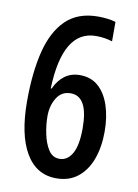

<svg xmlns="http://www.w3.org/2000/svg" viewBox="-84 -780 608 846"><g transform="rotate(10 220.5 -357.0)"><path d="M42 -303Q42 -431 65.5 -525.5Q89 -620 142.5 -672Q196 -724 286 -724Q308 -724 328 -721.5Q348 -719 365 -714V-627Q331 -638 292 -638Q144 -638 135 -376H139Q156 -414 184.5 -435Q213 -456 252 -456Q302 -456 335 -426.5Q368 -397 385 -345.5Q402 -294 402 -229Q402 -161 382.5 -107Q363 -53 324 -21.5Q285 10 227 10Q138 10 90 -71.5Q42 -153 42 -303ZM226 -77Q262 -77 283 -114Q304 -151 304 -227Q304 -370 226 -370Q185 -370 163.5 -335Q142 -300 142 -254Q142 -215 150.5 -174Q159 -133 177 -105Q195 -77 226 -77Z"/></g></svg>

Font: Noto Sans Lao UI ExtCond Med
Style: Regular
Weight: 500
Width: 2
Designer: Monotype Design Team
Foundry: Monotype Imaging Inc.
Version: Version 2.000; ttfautohint (v1.8.4.7-5d5b)